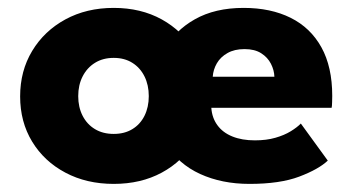

<svg xmlns="http://www.w3.org/2000/svg" viewBox="-20 -442 867 474"><path d="M260.7 12Q193.6 12 141.4 -15.8Q89.1 -43.5 59.4 -92.3Q29.7 -141.1 29.7 -204Q29.7 -266.9 59.4 -316.2Q89.1 -365.6 141.4 -394.1Q193.6 -422.5 260.7 -422.5Q327.9 -422.5 379.3 -394.1Q430.7 -365.6 459.8 -316.2Q488.9 -266.9 488.9 -204Q488.9 -141.1 459.8 -92.3Q430.7 -43.5 379.3 -15.8Q327.9 12 260.7 12ZM260.7 -111.4Q287.4 -111.4 306.7 -123.2Q326.1 -134.9 336.7 -156.1Q347.3 -177.4 347.3 -204.7Q347.3 -232.1 336.7 -253.4Q326.1 -274.8 306.7 -286.9Q287.4 -299.1 260.7 -299.1Q234.1 -299.1 214.5 -286.9Q194.9 -274.8 184 -253.4Q173.1 -232.1 173.1 -204.7Q173.1 -177.4 184 -156.1Q194.9 -134.9 214.5 -123.2Q234.1 -111.4 260.7 -111.4ZM501.7 -175.8Q503.4 -151 516.7 -132.9Q529.9 -114.7 553.6 -105.1Q577.2 -95.5 609.2 -95.5Q637.9 -95.5 659.9 -101.9Q681.9 -108.2 697.7 -117.9Q713.4 -127.5 722.7 -137L789.2 -45.5Q766.4 -24 718.8 -6Q671.2 12 595.9 12Q527.7 12 474.1 -12.5Q420.4 -37 389.6 -86.4Q358.7 -135.8 358.7 -209.8Q358.7 -269.8 384.9 -318Q411.2 -366.3 461.1 -394.4Q510.9 -422.5 581.4 -422.5Q648.4 -422.5 697.6 -398Q746.7 -373.5 773.4 -325.3Q800.2 -277 800.2 -205.3Q800.2 -201.3 799.9 -190.4Q799.7 -179.5 798.7 -175.8ZM657.4 -252.5Q656.9 -268.8 648.9 -284.5Q640.9 -300.3 624.9 -310.5Q608.9 -320.8 583.7 -320.8Q558.7 -320.8 541.6 -311Q524.4 -301.3 515.4 -285.8Q506.4 -270.3 505.2 -252.5Z"/></svg>

Font: League Spartan Extralight
Style: Regular
Weight: 200
Foundry: The League of Moveable Type
Version: Version 2.300; ttfautohint (v1.8.3)